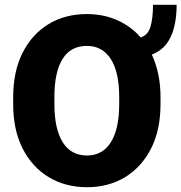

<svg xmlns="http://www.w3.org/2000/svg" viewBox="-20 -780 765 810"><path d="M657.2 -369.6V-340.8Q657.2 -231.9 617.4 -153.6Q577.6 -75.2 507.8 -32.7Q438 9.8 347.2 9.8Q255.9 9.8 185.5 -32.7Q115.2 -75.2 75.4 -153.6Q35.6 -231.9 35.6 -340.8V-369.6Q35.6 -478.5 75.2 -557.1Q114.7 -635.7 184.8 -678.2Q254.9 -720.7 346.2 -720.7Q416 -720.7 474.1 -695.1Q532.2 -669.4 573.7 -622.1Q605 -632.3 615.2 -668.2Q625.5 -704.1 625.5 -759.8H725.1Q725.1 -677.7 700 -624Q674.8 -570.3 620.6 -549.8Q638.2 -511.7 647.7 -466.6Q657.2 -421.4 657.2 -369.6ZM482.9 -340.8V-370.6Q482.9 -476.1 447.3 -531.2Q411.6 -586.4 346.2 -586.4Q278.3 -586.4 243.9 -531.2Q209.5 -476.1 209.5 -370.6V-340.8Q209.5 -236.3 244.4 -180.2Q279.3 -124 347.2 -124Q412.6 -124 447.8 -180.2Q482.9 -236.3 482.9 -340.8Z"/></svg>

Font: Vazirmatn UI FD Black
Style: Regular
Weight: 900
Designer: Saber Rastikerdar
Foundry: Saber Rastikerdar
Version: Version 33.003